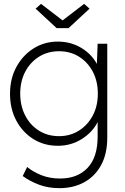

<svg xmlns="http://www.w3.org/2000/svg" viewBox="-20 -747 650 997"><path d="M289 230Q229 230 181 211.5Q133 193 98 167L121 120Q151 145 194.5 162.5Q238 180 292 180Q382 180 434.5 125Q487 70 487 -38V-113Q460 -60 404.5 -25Q349 10 280 10Q209 10 153 -25Q97 -60 64.5 -121Q32 -182 32 -260Q32 -339 65.5 -400Q99 -461 155 -496Q211 -531 280 -531Q347 -531 401 -499Q455 -467 483 -415L487 -520H537V-32Q537 51 505.5 109.5Q474 168 418 199Q362 230 289 230ZM287 -40Q344 -40 389.5 -68.5Q435 -97 461.5 -146.5Q488 -196 488 -261Q488 -325 462 -374.5Q436 -424 390.5 -452.5Q345 -481 287 -481Q228 -481 182.5 -452.5Q137 -424 111 -374.5Q85 -325 85 -261Q85 -198 110.5 -148Q136 -98 181.5 -69Q227 -40 287 -40ZM274 -601 165 -702 193 -727 305 -641 417 -727 445 -702 336 -601Z"/></svg>

Font: Lexend ExtraLight
Style: Regular
Weight: 200
Designer: Bonnie Shaver-Troup, Thomas Jockin
Foundry: Lexend
Version: Version 1.007; ttfautohint (v1.8.3)